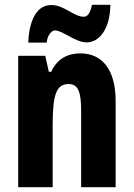

<svg xmlns="http://www.w3.org/2000/svg" viewBox="-20 -782 558 802"><path d="M98 -604H175C178 -637 197 -655 209 -655C242 -655 294 -605 342 -605C394 -605 440 -660 441 -762H364C359 -734 348 -712 331 -712C287 -712 249 -761 194 -761C119 -761 100 -666 98 -604ZM316 -559C262 -559 218 -536 194 -482H184L169 -549H56V0H200V-259C200 -387 215 -431 267 -431C309 -431 319 -392 319 -317V0H463V-361C463 -489 408 -559 316 -559Z"/></svg>

Font: Noto Sans Gujarati UI ExtraCondensed ExtraBold
Style: Regular
Weight: 800
Width: 2
Designer: Jelle Bosma - Monotype Design Team, Universal Thirst
Foundry: Monotype Imaging Inc.
Version: Version 2.106